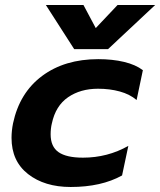

<svg xmlns="http://www.w3.org/2000/svg" viewBox="-20 -731 639 766"><path d="M163 -711H313L362 -619L449 -711H599L411 -535H276ZM26 -181Q26 -209 32 -239Q58 -361 148 -428Q238 -495 372 -495Q429 -495 475 -484Q521 -473 550 -451L525 -332Q498 -355 458 -366Q418 -377 371 -377Q301 -377 251.5 -343Q202 -309 187 -239Q182 -219 182 -195Q182 -146 213.5 -124Q245 -102 311 -102Q409 -102 492 -149L467 -31Q384 15 262 15Q158 15 92 -36.5Q26 -88 26 -181Z"/></svg>

Font: Prompt Semibold
Style: Italic
Weight: 600
Italic angle: -12°
Designer: Katatrad Team
Foundry: CadsonDemak
Version: Version 1.000